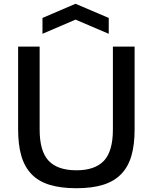

<svg xmlns="http://www.w3.org/2000/svg" viewBox="-20 -987 809 1017"><path d="M385 10Q302 10 243 -8Q184 -26 147 -64.5Q110 -103 93 -161.5Q76 -220 76 -301V-740H190V-301Q190 -186 237.5 -135.5Q285 -85 385 -85Q483 -85 530.5 -135.5Q578 -186 578 -301V-740H693V-301Q693 -220 676 -161.5Q659 -103 621.5 -64.5Q584 -26 525.5 -8Q467 10 385 10ZM205 -892 380 -967 556 -892V-808L380 -883L205 -808Z"/></svg>

Font: Encode Sans Normal
Style: Medium
Weight: 500
Designer: Pablo Impallari, Andres Torresi
Foundry: Pablo Impallari, Andres Torresi
Version: Version 1.000; ttfautohint (v1.00) -l 8 -r 50 -G 200 -x 14 -